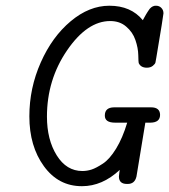

<svg xmlns="http://www.w3.org/2000/svg" viewBox="-20 -639 588 667"><path d="M82 -234.9Q82 -333 121.6 -422.1Q161.1 -511.2 225.6 -565.2Q290 -619.1 359.9 -619.1Q435.1 -619.1 476.1 -568.8Q478 -572.8 481.9 -579.3Q485.8 -585.9 487.3 -588.9Q488.8 -591.8 491.9 -596.4Q495.1 -601.1 496.6 -603.5Q498 -606 500.5 -608.9Q502.9 -611.8 505.4 -613.5Q507.8 -615.2 510.5 -616.7Q513.2 -618.2 516.1 -618.7Q519 -619.1 522 -619.1Q533.2 -619.1 540.5 -611.6Q547.9 -604 547.9 -592.8Q547.9 -586.9 522.9 -438Q521 -426.8 520 -421.9Q519 -417 511 -410.4Q502.9 -403.8 490.2 -403.8Q469.2 -403.8 461.9 -419.9Q460.9 -421.9 460.4 -447Q460 -472.2 450.4 -500Q440.9 -527.8 418 -546.9Q396 -565.9 362.8 -565.9Q282.7 -565.9 212.9 -463.9Q143.1 -361.8 143.1 -233.9Q143.1 -153.8 177 -99.4Q210.9 -44.9 266.1 -44.9Q282.2 -44.9 298.1 -50Q314 -55.2 337.4 -70.6Q360.8 -85.9 383.3 -122.6Q405.8 -159.2 421.9 -212.9H379.9Q343.8 -212.9 344.2 -237.8Q344.2 -265.6 376 -266.1H504.9Q535.6 -266.1 536.1 -240.2Q536.1 -213.4 502.9 -212.9H484.9L454.1 -25.9Q448.2 0 423.8 0H420.9Q393.1 0 393.1 -25.9Q393.1 -29.8 394.5 -38.8Q396 -47.9 396 -48.8Q335.4 7.8 265.1 7.8Q264.6 7.8 264.2 7.8Q183.1 7.8 132.6 -61.5Q82 -130.9 82 -234.9Z"/></svg>

Font: CMU Typewriter Text
Style: LightOblique
Weight: 200
Italic angle: -9.46001°
Version: Version 0.7.0